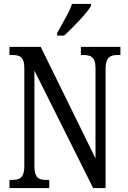

<svg xmlns="http://www.w3.org/2000/svg" viewBox="-20 -951 648 971"><path d="M28 0V-41H40Q60 -41 74 -46Q88 -51 95.5 -66.5Q103 -82 103 -113V-605Q103 -635 95.5 -649.5Q88 -664 74.5 -668.5Q61 -673 43 -673H28V-714H186L463 -150V-605Q463 -634 455.5 -648.5Q448 -663 434.5 -668Q421 -673 403 -673H389V-714H589V-673H574Q556 -673 542.5 -667.5Q529 -662 521.5 -647Q514 -632 514 -601V0H451L154 -594V-113Q154 -82 161 -66.5Q168 -51 181.5 -46Q195 -41 213 -41H229V0ZM269 -784Q283 -810 297.5 -835Q312 -860 324.5 -884.5Q337 -909 344 -931H440V-921Q433 -908 417.5 -889Q402 -870 382.5 -849Q363 -828 342.5 -807.5Q322 -787 304 -771H269Z"/></svg>

Font: Noto Serif ExtraCondensed
Style: Regular
Weight: 400
Width: 2
Designer: Monotype Design Team
Foundry: Monotype Imaging Inc.
Version: Version 2.013